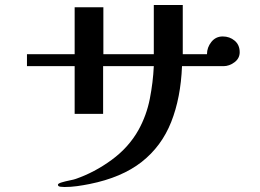

<svg xmlns="http://www.w3.org/2000/svg" viewBox="-20 -731 1040 769"><path d="M940 -522Q940 -551 920 -568Q900 -585 872 -585Q844 -585 826.5 -563Q809 -541 809 -514H712V-711H596V-514H394V-702H279V-514H88V-466H279V-275H393V-466H596Q593 -401 580 -335Q567 -269 535 -211Q496 -141 427 -90.5Q358 -40 282 -14Q277 -12 259.5 -8.5Q242 -5 227 -0.5Q212 4 212 9Q212 16 223 17Q234 18 238 18Q264 18 289 14.5Q314 11 339 6Q468 -20 547.5 -82.5Q627 -145 665.5 -242Q704 -339 709 -466H875Q898 -466 919 -481.5Q940 -497 940 -522Z"/></svg>

Font: UoqMunThenKhung
Style: Regular
Weight: 400
Designer: Font-Kai, 金井和夫, 宇文滿月
Foundry: Kazuo Kanai, Moonlit Owen
Version: Version 1.197